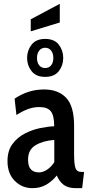

<svg xmlns="http://www.w3.org/2000/svg" viewBox="-20 -969 470 999"><path d="M149 10Q94.5 10 56.8 -28Q19 -66 19 -130.5Q19 -184.5 44.5 -219.2Q70 -254 108.8 -274Q147.5 -294 189 -302.5Q230.5 -311 262 -312Q262 -367.5 244.5 -389.8Q227 -412 185 -412Q154.5 -412 125.8 -401.5Q97 -391 65.5 -370.5L56 -455.5Q126.5 -503.5 208.5 -503.5Q283.5 -503.5 324.5 -459.8Q365.5 -416 365.5 -314.5V-168Q365.5 -114 372.8 -94.2Q380 -74.5 404 -74.5H417.5L407.5 10H373.5Q334.5 10 311.2 -7.5Q288 -25 275.5 -56Q251.5 -26 220.5 -8Q189.5 10 149 10ZM182 -72Q203.5 -72 225 -86.2Q246.5 -100.5 262.5 -125V-241Q203 -236.5 164.5 -213.2Q126 -190 126 -138.5Q126 -103 141 -87.5Q156 -72 182 -72ZM215 -569Q167.5 -569 144.2 -598.8Q121 -628.5 121 -667.5Q121 -706.5 144.2 -736.5Q167.5 -766.5 215 -766.5Q263 -766.5 286 -736.5Q309 -706.5 309 -667.5Q309 -628.5 286 -598.8Q263 -569 215 -569ZM215 -615Q234.5 -615 246 -629Q257.5 -643 257.5 -667.5Q257.5 -691 246 -705.8Q234.5 -720.5 215 -720.5Q195.5 -720.5 184 -705.8Q172.5 -691 172.5 -667.5Q172.5 -643 184 -629Q195.5 -615 215 -615ZM140 -806V-868.5L291 -949V-852Z"/></svg>

Font: Cabin Condensed Medium
Style: Regular
Weight: 500
Width: 3
Designer: Pablo Impallari
Foundry: Pablo Impallari. http://www.impallari.com Igino Marini. http://www.ikern.com
Version: Version 3.001; ttfautohint (v1.8.3)